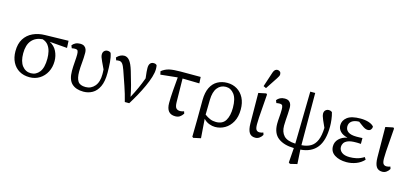

<svg xmlns="http://www.w3.org/2000/svg" viewBox="-74 -1338 4501 2101"><g transform="rotate(15 2176.0 -288.0)"><path d="M260 13Q193 13 143.5 -16Q94 -45 66.5 -98.5Q39 -152 39 -223Q39 -308 74 -363.5Q109 -419 170 -447.5Q231 -476 307 -477L571 -483L575 -403L375 -419Q430 -391 455.5 -339Q481 -287 481 -228Q481 -159 452.5 -104.5Q424 -50 374 -18.5Q324 13 260 13ZM127 -223Q127 -130 165 -81.5Q203 -33 263 -33Q322 -33 360 -82Q398 -131 398 -235Q398 -276 389 -314.5Q380 -353 357.5 -383Q335 -413 293 -426Q214 -420 170.5 -369Q127 -318 127 -223Z M871 13Q786 13 739 -31Q692 -75 692 -175Q692 -223 696.5 -275Q701 -327 701 -361Q701 -389 694.5 -403Q688 -417 662 -417Q653 -417 643.5 -416Q634 -415 626 -413L614 -443Q628 -462 650.5 -473.5Q673 -485 702 -485Q734 -485 751 -472.5Q768 -460 774.5 -441.5Q781 -423 781 -403Q781 -343 775.5 -289Q770 -235 770 -186Q770 -114 793.5 -78Q817 -42 881 -42Q943 -42 983.5 -89.5Q1024 -137 1024 -225Q1024 -237 1023.5 -250Q1023 -263 1022 -279Q998 -330 984.5 -358.5Q971 -387 966 -403Q961 -419 961 -433Q961 -459 976 -473.5Q991 -488 1013 -488Q1036 -488 1050 -474Q1065 -431 1069.5 -373.5Q1074 -316 1074 -253Q1074 -156 1046 -97.5Q1018 -39 972 -13Q926 13 871 13Z M1339 5Q1317 -84 1289 -164.5Q1261 -245 1232 -330Q1216 -376 1200.5 -395.5Q1185 -415 1162 -415Q1152 -415 1144.5 -414Q1137 -413 1130 -411L1119 -441Q1158 -483 1204 -483Q1238 -483 1264.5 -450.5Q1291 -418 1314 -341Q1338 -261 1356.5 -193Q1375 -125 1385 -66Q1420 -132 1444.5 -186.5Q1469 -241 1492 -304Q1486 -350 1484 -376Q1482 -402 1482 -420Q1482 -454 1496 -471Q1510 -488 1534 -488Q1549 -488 1556.5 -484.5Q1564 -481 1570 -476Q1572 -468 1573.5 -458.5Q1575 -449 1575 -432Q1575 -391 1558.5 -338Q1542 -285 1515 -226Q1488 -167 1455 -107.5Q1422 -48 1389 5Z M1637 -385 1629 -422Q1669 -454 1715.5 -464.5Q1762 -475 1841 -475H2070L2074 -403L1883 -407L1887 -140Q1888 -90 1903.5 -73Q1919 -56 1948 -56Q1958 -56 1970 -58.5Q1982 -61 1992 -65L2000 -40Q1982 -13 1961.5 0Q1941 13 1911 13Q1810 13 1810 -110Q1810 -172 1816 -250Q1822 -328 1829 -405Z M2232 -259 2229 -91Q2261 -67 2291.5 -54.5Q2322 -42 2358 -42Q2433 -42 2465.5 -95.5Q2498 -149 2498 -240Q2498 -343 2460 -392.5Q2422 -442 2366 -442Q2307 -442 2270.5 -396Q2234 -350 2232 -259ZM2151 180 2154 -12 2155 -237Q2156 -323 2183.5 -378.5Q2211 -434 2259.5 -461Q2308 -488 2370 -488Q2432 -488 2481 -458.5Q2530 -429 2558 -374.5Q2586 -320 2586 -244Q2586 -161 2554.5 -103.5Q2523 -46 2472 -16.5Q2421 13 2362 13Q2331 13 2295.5 0Q2260 -13 2231 -44L2247 172L2163 190Z M2817 13Q2771 13 2749.5 -20Q2728 -53 2727 -125L2724 -469L2811 -487L2821 -477Q2814 -378 2809 -315Q2804 -252 2801.5 -211Q2799 -170 2799 -136Q2799 -88 2811.5 -72Q2824 -56 2847 -56Q2858 -56 2869 -58.5Q2880 -61 2890 -65L2898 -40Q2886 -18 2865 -2.5Q2844 13 2817 13ZM2761 -556 2817 -726Q2825 -749 2837 -758Q2849 -767 2862 -767Q2880 -767 2891.5 -756.5Q2903 -746 2903 -729Q2903 -716 2898 -706Q2893 -696 2881 -677L2792 -542Z M3260 191 3244 180 3256 13Q3142 11 3076.5 -39Q3011 -89 3011 -198Q3011 -230 3015 -274.5Q3019 -319 3019 -361Q3019 -389 3012.5 -403Q3006 -417 2980 -417Q2971 -417 2961.5 -416Q2952 -415 2944 -413L2932 -443Q2946 -462 2968.5 -473.5Q2991 -485 3020 -485Q3052 -485 3069 -472.5Q3086 -460 3092.5 -441Q3099 -422 3099 -402Q3099 -370 3096.5 -332.5Q3094 -295 3091.5 -259.5Q3089 -224 3089 -197Q3089 -124 3127.5 -83Q3166 -42 3259 -38L3270 -630H3326L3328 -39Q3389 -43 3431 -67.5Q3473 -92 3496 -145Q3519 -198 3522 -287Q3499 -337 3487 -365Q3475 -393 3471 -408Q3467 -423 3467 -432Q3467 -461 3483 -474.5Q3499 -488 3518 -488Q3543 -488 3557 -474Q3568 -437 3573 -394Q3578 -351 3578 -317Q3578 -159 3516 -79Q3454 1 3329 11L3339 172Z M3850 13Q3770 13 3717 -20.5Q3664 -54 3664 -117Q3664 -167 3699.5 -202Q3735 -237 3793 -249Q3739 -261 3710.5 -291Q3682 -321 3682 -360Q3682 -415 3729 -451.5Q3776 -488 3879 -488Q3932 -488 3973 -474.5Q4014 -461 4032 -437Q4032 -418 4020 -403Q4008 -388 3985 -388Q3969 -388 3952.5 -395.5Q3936 -403 3911 -422L3872 -451Q3818 -450 3789 -428Q3760 -406 3760 -368Q3760 -329 3791 -307Q3822 -285 3886 -285Q3901 -285 3916 -285.5Q3931 -286 3953 -287V-221Q3928 -223 3917 -223Q3906 -223 3895 -223Q3838 -223 3806.5 -210Q3775 -197 3762.5 -176.5Q3750 -156 3750 -134Q3750 -97 3780.5 -73Q3811 -49 3870 -49Q3907 -49 3946.5 -57Q3986 -65 4032 -93L4048 -67Q4011 -27 3958.5 -7Q3906 13 3850 13Z M4256 13Q4210 13 4188.5 -20Q4167 -53 4166 -125L4163 -469L4250 -487L4260 -477Q4253 -378 4248 -315Q4243 -252 4240.5 -211Q4238 -170 4238 -136Q4238 -88 4250.5 -72Q4263 -56 4286 -56Q4297 -56 4308 -58.5Q4319 -61 4329 -65L4337 -40Q4325 -18 4304 -2.5Q4283 13 4256 13Z"/></g></svg>

Font: Source Serif 4
Style: Regular
Weight: 400
Designer: Frank Grießhammer
Foundry: Adobe
Version: Version 4.005;hotconv 1.1.0;makeotfexe 2.6.0